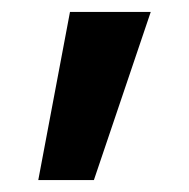

<svg xmlns="http://www.w3.org/2000/svg" viewBox="-20 -184 316 321"><path d="M44 117 97 -164H232L137 117Z"/></svg>

Font: REM Medium Medium
Style: Regular
Weight: 500
Version: Version 1.005;gftools[0.9.28]